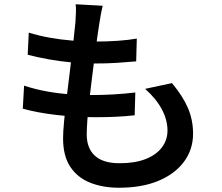

<svg xmlns="http://www.w3.org/2000/svg" viewBox="-20 -824 1040 901"><path d="M462 -797Q456 -772 452.5 -752Q449 -732 446 -713Q442 -690 436.5 -650Q431 -610 424.5 -560Q418 -510 411.5 -457Q405 -404 399 -353Q393 -302 390 -260.5Q387 -219 387 -193Q387 -128 425.5 -93Q464 -58 541 -58Q613 -58 663 -77.5Q713 -97 739.5 -132Q766 -167 766 -211Q766 -261 739.5 -311Q713 -361 661 -407L787 -434Q838 -373 862 -317Q886 -261 886 -197Q886 -122 843 -64.5Q800 -7 722.5 25Q645 57 538 57Q463 57 403.5 33.5Q344 10 310 -41Q276 -92 276 -175Q276 -206 281 -258Q286 -310 293.5 -372Q301 -434 309 -498.5Q317 -563 323.5 -621Q330 -679 334 -720Q336 -753 336.5 -770.5Q337 -788 335 -804ZM115 -671Q159 -657 211.5 -647.5Q264 -638 319 -633.5Q374 -629 422 -629Q481 -629 532 -632.5Q583 -636 622 -643L619 -536Q573 -532 527.5 -529Q482 -526 419 -526Q371 -526 316.5 -531Q262 -536 209 -545.5Q156 -555 110 -567ZM93 -422Q145 -405 200 -395Q255 -385 309 -381.5Q363 -378 412 -378Q460 -378 512.5 -381Q565 -384 615 -390L612 -283Q568 -278 523 -276Q478 -274 430 -274Q335 -274 245 -284.5Q155 -295 87 -314Z"/></svg>

Font: Noto Sans KR SemiBold
Style: Regular
Weight: 600
Designer: Ryoko NISHIZUKA  (kana, bopomofo & ideographs); Paul D. Hunt (Latin, Greek & Cyrillic); Sandoll Communications , Soo-you
Foundry: Adobe
Version: Version 2.004-H2;hotconv 1.0.118;makeotfexe 2.5.65603